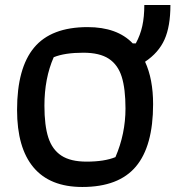

<svg xmlns="http://www.w3.org/2000/svg" viewBox="-20 -736 701 765"><path d="M48 -298Q48 -465 116 -546.5Q184 -628 329 -628Q447 -628 509 -563H521Q539 -596 547 -632.5Q555 -669 555 -716H659Q659 -631 635.5 -578.5Q612 -526 558 -490Q590 -421 590 -321Q590 -154 521.5 -72.5Q453 9 308 9Q179 9 113.5 -69Q48 -147 48 -298ZM440 -110Q480 -203 480 -304Q480 -382 465 -430Q450 -478 413.5 -502Q377 -526 312 -526Q238 -526 194 -508Q157 -424 157 -315Q157 -236 172.5 -188Q188 -140 224.5 -116Q261 -92 325 -92Q396 -92 440 -110Z"/></svg>

Font: Athiti SemiBold
Style: Regular
Weight: 600
Designer: CadsonDemak Team
Foundry: CadsonDemak
Version: Version 1.032